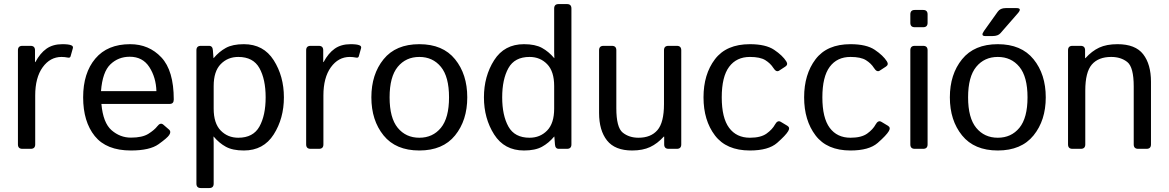

<svg xmlns="http://www.w3.org/2000/svg" viewBox="-20 -741 5819 956"><path d="M91.3 0Q69.3 0 69.3 -22V-490.7Q69.3 -512.7 91.3 -512.7H132.3Q154.3 -512.7 154.3 -490.7V-432.1H156.2Q179.7 -476.1 211.4 -498.5Q243.2 -521 290.5 -521Q321.8 -521 334.5 -515.6Q345.7 -511.2 342.8 -501L331.5 -460.9Q329.1 -452.1 318.8 -454.1Q301.8 -457.5 286.6 -457.5Q229.5 -457.5 192.4 -406Q155.3 -354.5 155.3 -265.6V-22Q155.3 0 133.3 0Z M394 -256.3Q394 -377.4 454.6 -449.2Q515.1 -521 627.9 -521Q721.7 -521 783.4 -455.3Q845.2 -389.6 845.2 -245.6Q845.2 -223.6 825.2 -223.6H484.9Q493.2 -129.4 535.6 -92.5Q578.1 -55.7 631.8 -55.7Q688.5 -55.7 718.8 -74.7Q749 -93.8 763.2 -112.3Q778.8 -132.8 793.5 -120.1L822.3 -95.2Q833.5 -85.4 822.3 -68.4Q813 -54.2 769.3 -22.9Q725.6 8.3 631.8 8.3Q509.8 8.3 451.9 -63.5Q394 -135.3 394 -256.3ZM482.9 -287.1H758.8Q756.8 -355.5 723.6 -407Q690.4 -458.5 626 -458.5Q569.3 -458.5 529.8 -420.7Q490.2 -382.8 482.9 -287.1Z M980 195.3Q958 195.3 958 173.3V-490.7Q958 -512.7 980 -512.7H1021Q1038.6 -512.7 1040 -490.7L1043 -451.7H1043.9Q1070.8 -483.9 1104.5 -502.4Q1138.2 -521 1194.3 -521Q1292 -521 1342.8 -441.2Q1393.6 -361.3 1393.6 -256.3Q1393.6 -151.4 1342.8 -71.5Q1292 8.3 1194.3 8.3Q1138.2 8.3 1104.5 -10.3Q1070.8 -28.8 1043.9 -61H1043Q1043.9 -46.4 1043.9 -31.2V173.3Q1043.9 195.3 1022 195.3ZM1043.9 -200.2Q1043.9 -127 1078.9 -91.1Q1113.8 -55.2 1166.5 -55.2Q1240.7 -55.2 1271.7 -110.8Q1302.7 -166.5 1302.7 -256.3Q1302.7 -346.2 1271.7 -401.9Q1240.7 -457.5 1166.5 -457.5Q1113.8 -457.5 1078.9 -421.6Q1043.9 -385.7 1043.9 -312.5Z M1526.4 0Q1504.4 0 1504.4 -22V-490.7Q1504.4 -512.7 1526.4 -512.7H1567.4Q1589.4 -512.7 1589.4 -490.7V-432.1H1591.3Q1614.7 -476.1 1646.5 -498.5Q1678.2 -521 1725.6 -521Q1756.8 -521 1769.5 -515.6Q1780.8 -511.2 1777.8 -501L1766.6 -460.9Q1764.2 -452.1 1753.9 -454.1Q1736.8 -457.5 1721.7 -457.5Q1664.6 -457.5 1627.4 -406Q1590.3 -354.5 1590.3 -265.6V-22Q1590.3 0 1568.4 0Z M1829.1 -256.3Q1829.1 -371.1 1889.9 -446Q1950.7 -521 2067.9 -521Q2185.1 -521 2245.8 -446Q2306.6 -371.1 2306.6 -256.3Q2306.6 -141.6 2245.8 -66.7Q2185.1 8.3 2067.9 8.3Q1950.7 8.3 1889.9 -66.7Q1829.1 -141.6 1829.1 -256.3ZM1919.9 -256.3Q1919.9 -153.8 1960.4 -104.5Q2001 -55.2 2067.9 -55.2Q2134.8 -55.2 2175.3 -104.5Q2215.8 -153.8 2215.8 -256.3Q2215.8 -358.9 2175.3 -408.2Q2134.8 -457.5 2067.9 -457.5Q2001 -457.5 1960.4 -408.2Q1919.9 -358.9 1919.9 -256.3Z M2389.6 -256.3Q2389.6 -361.3 2440.4 -441.2Q2491.2 -521 2588.9 -521Q2645 -521 2678.7 -502.4Q2712.4 -483.9 2739.3 -451.7H2740.2Q2739.3 -466.3 2739.3 -481.4V-698.7Q2739.3 -720.7 2761.2 -720.7H2803.2Q2825.2 -720.7 2825.2 -698.7V-22Q2825.2 0 2803.2 0H2762.2Q2744.6 0 2743.2 -22L2740.2 -61H2739.3Q2712.4 -28.8 2678.7 -10.3Q2645 8.3 2588.9 8.3Q2491.2 8.3 2440.4 -71.5Q2389.6 -151.4 2389.6 -256.3ZM2480.5 -256.3Q2480.5 -166.5 2511.5 -110.8Q2542.5 -55.2 2616.7 -55.2Q2669.4 -55.2 2704.3 -91.1Q2739.3 -127 2739.3 -200.2V-312.5Q2739.3 -385.7 2704.3 -421.6Q2669.4 -457.5 2616.7 -457.5Q2542.5 -457.5 2511.5 -401.9Q2480.5 -346.2 2480.5 -256.3Z M2962.9 -178.7V-490.7Q2962.9 -512.7 2984.9 -512.7H3026.9Q3048.8 -512.7 3048.8 -490.7V-202.1Q3048.8 -106.4 3080.6 -80.8Q3112.3 -55.2 3159.2 -55.2Q3220.7 -55.2 3253.4 -93Q3286.1 -130.9 3286.1 -222.7V-490.7Q3286.1 -512.7 3308.1 -512.7H3350.1Q3372.1 -512.7 3372.1 -490.7V-22Q3372.1 0 3350.1 0H3309.1Q3287.1 0 3287.1 -22V-61H3285.2Q3253.4 -25.9 3216.8 -8.8Q3180.2 8.3 3127.4 8.3Q3042 8.3 3002.4 -41.7Q2962.9 -91.8 2962.9 -178.7Z M3482.9 -256.3Q3482.9 -371.1 3539.8 -446Q3596.7 -521 3713.9 -521Q3793 -521 3834.7 -492.9Q3876.5 -464.8 3895 -435.5Q3905.3 -419.4 3890.6 -409.7L3859.9 -389.6Q3845.2 -379.4 3830.6 -402.8Q3816.4 -425.3 3790.8 -441.4Q3765.1 -457.5 3713.9 -457.5Q3647 -457.5 3610.4 -408.2Q3573.7 -358.9 3573.7 -256.3Q3573.7 -153.8 3610.4 -104.5Q3647 -55.2 3713.9 -55.2Q3768.1 -55.2 3796.9 -75.9Q3825.7 -96.7 3838.9 -121.1Q3851.6 -144 3867.7 -134.3L3900.4 -114.7Q3915 -106 3904.8 -88.4Q3892.6 -67.4 3849.4 -29.5Q3806.2 8.3 3713.9 8.3Q3596.7 8.3 3539.8 -66.7Q3482.9 -141.6 3482.9 -256.3Z M3983.9 -256.3Q3983.9 -371.1 4040.8 -446Q4097.7 -521 4214.8 -521Q4293.9 -521 4335.7 -492.9Q4377.4 -464.8 4396 -435.5Q4406.2 -419.4 4391.6 -409.7L4360.8 -389.6Q4346.2 -379.4 4331.5 -402.8Q4317.4 -425.3 4291.7 -441.4Q4266.1 -457.5 4214.8 -457.5Q4147.9 -457.5 4111.3 -408.2Q4074.7 -358.9 4074.7 -256.3Q4074.7 -153.8 4111.3 -104.5Q4147.9 -55.2 4214.8 -55.2Q4269 -55.2 4297.9 -75.9Q4326.7 -96.7 4339.8 -121.1Q4352.5 -144 4368.7 -134.3L4401.4 -114.7Q4416 -106 4405.8 -88.4Q4393.6 -67.4 4350.3 -29.5Q4307.1 8.3 4214.8 8.3Q4097.7 8.3 4040.8 -66.7Q3983.9 -141.6 3983.9 -256.3Z M4534.7 0Q4512.7 0 4512.7 -22V-490.7Q4512.7 -512.7 4534.7 -512.7H4576.7Q4598.6 -512.7 4598.6 -490.7V-22Q4598.6 0 4576.7 0ZM4534.7 -605.5Q4512.7 -605.5 4512.7 -627.4V-669.4Q4512.7 -691.4 4534.7 -691.4H4576.7Q4598.6 -691.4 4598.6 -669.4V-627.4Q4598.6 -605.5 4576.7 -605.5Z M4709.5 -256.3Q4709.5 -371.1 4770.3 -446Q4831.1 -521 4948.2 -521Q5065.4 -521 5126.2 -446Q5187 -371.1 5187 -256.3Q5187 -141.6 5126.2 -66.7Q5065.4 8.3 4948.2 8.3Q4831.1 8.3 4770.3 -66.7Q4709.5 -141.6 4709.5 -256.3ZM4800.3 -256.3Q4800.3 -153.8 4840.8 -104.5Q4881.3 -55.2 4948.2 -55.2Q5015.1 -55.2 5055.7 -104.5Q5096.2 -153.8 5096.2 -256.3Q5096.2 -358.9 5055.7 -408.2Q5015.1 -457.5 4948.2 -457.5Q4881.3 -457.5 4840.8 -408.2Q4800.3 -358.9 4800.3 -256.3ZM4885.7 -561.5Q4861.3 -561.5 4879.9 -587.4L4947.8 -682.6Q4960.4 -700.7 4987.3 -700.7H5041.5Q5070.3 -700.7 5048.3 -675.3L4961.4 -575.7Q4949.2 -561.5 4921.9 -561.5Z M5319.8 0Q5297.9 0 5297.9 -22V-490.7Q5297.9 -512.7 5319.8 -512.7H5360.8Q5382.8 -512.7 5382.8 -490.7V-451.7H5384.8Q5416.5 -486.8 5453.1 -503.9Q5489.7 -521 5544.4 -521Q5633.3 -521 5672.1 -470.9Q5710.9 -420.9 5710.9 -334V-22Q5710.9 0 5689 0H5647Q5625 0 5625 -22V-310.5Q5625 -406.2 5593.3 -431.9Q5561.5 -457.5 5512.7 -457.5Q5449.2 -457.5 5416.5 -419.7Q5383.8 -381.8 5383.8 -290V-22Q5383.8 0 5361.8 0Z"/></svg>

Font: Istok
Style: Regular
Weight: 500
Designer: Andrey V. Panov
Foundry: Andrey V. Panov
Version: Version 1.0.3